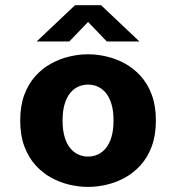

<svg xmlns="http://www.w3.org/2000/svg" viewBox="-20 -726 690 757"><path d="M327.1 11Q291.5 11 254 2.2Q216.4 -6.5 181.8 -25.5Q147.1 -44.5 119.5 -75.2Q91.9 -106 75.8 -149.5Q59.7 -193 59.7 -251Q59.7 -308.5 75.8 -352Q91.9 -395.5 119.5 -426Q147.1 -456.5 181.8 -475.5Q216.4 -494.5 254 -503.2Q291.5 -512 327.1 -512Q362.8 -512 400.3 -503.2Q437.9 -494.5 472.5 -475.5Q507.2 -456.5 534.8 -426Q562.4 -395.5 578.5 -352Q594.6 -308.5 594.6 -251Q594.6 -193 578.5 -149.5Q562.4 -106 534.8 -75.2Q507.2 -44.5 472.5 -25.5Q437.9 -6.5 400.3 2.2Q362.8 11 327.1 11ZM327.1 -108.6Q347.6 -108.6 365.6 -116.8Q383.6 -124.9 397.5 -141.9Q411.4 -158.9 419.5 -186Q427.6 -213.1 427.6 -251Q427.6 -288.7 419.5 -315.6Q411.4 -342.4 397.5 -359.4Q383.6 -376.4 365.6 -384.4Q347.6 -392.4 327.1 -392.4Q307.1 -392.4 288.9 -384.4Q270.6 -376.4 256.8 -359.4Q242.9 -342.4 234.8 -315.6Q226.7 -288.7 226.7 -251Q226.7 -213.1 234.8 -186Q242.9 -158.9 256.8 -141.9Q270.6 -124.9 288.9 -116.8Q307.1 -108.6 327.1 -108.6ZM124.5 -562.4 275.9 -705.6H378.4L529.8 -562.4H401.1L327.2 -639.5L253.2 -562.4Z"/></svg>

Font: Trispace Thin
Style: Regular
Weight: 100
Designer: Tyler Finck
Foundry: Etcetera Type Company
Version: Version 1.210